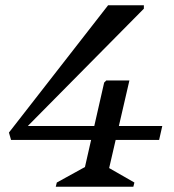

<svg xmlns="http://www.w3.org/2000/svg" viewBox="-20 -710 661 730"><path d="M22 -178 14 -206 391 -690H527V-677L66 -211L51 -178ZM22 -178 59 -231H597L585 -178ZM192 0 196 -16 303 -75 376 -396 384 -404H472L395 -71L491 -16L487 0Z"/></svg>

Font: Platypi Light Light
Style: Italic
Weight: 300
Italic angle: -13°
Version: Version 1.200